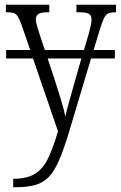

<svg xmlns="http://www.w3.org/2000/svg" viewBox="-20 -556 512 814"><path d="M36 202Q95 202 129 180.5Q163 159 184 115Q205 71 226 1L120 -308H6V-344H108L72 -449Q63 -473 56 -485Q49 -497 38.5 -500.5Q28 -504 8 -504H5V-536H189V-504H183Q153 -504 142.5 -496.5Q132 -489 132 -474Q132 -464 136.5 -448Q141 -432 149 -407L170 -344H336L356 -412Q361 -430 364.5 -445.5Q368 -461 368 -473Q368 -490 357.5 -497Q347 -504 316 -504H304V-536H472V-504H469Q450 -504 439.5 -499.5Q429 -495 421 -479Q413 -463 403 -430L377 -344H467V-308H366L272 6Q250 78 230.5 123.5Q211 169 187 194Q163 219 128.5 228.5Q94 238 41 238H36ZM209 -227Q225 -177 238.5 -133Q252 -89 257 -62Q263 -90 273 -124.5Q283 -159 294 -199L325 -308H182Z"/></svg>

Font: Noto Serif Condensed Light
Style: Regular
Weight: 300
Width: 3
Designer: Monotype Design Team
Foundry: Monotype Imaging Inc.
Version: Version 2.013